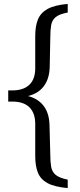

<svg xmlns="http://www.w3.org/2000/svg" viewBox="-20 -763 411 981"><path d="M22 -260V-301H43Q99 -301 129.5 -329.5Q160 -358 160 -414V-579Q160 -630 174 -664Q188 -698 223.5 -717.5Q259 -737 326 -743V-699Q283 -691 264.5 -675.5Q246 -660 241.5 -635Q237 -610 237 -572L234 -420Q232 -352 195.5 -312.5Q159 -273 87 -266ZM326 198Q259 192 223.5 173Q188 154 174 120Q160 86 160 34V-130Q160 -185 130.5 -214.5Q101 -244 43 -244H22V-284L88 -278Q157 -272 194.5 -232Q232 -192 233 -122L237 28Q237 64 241.5 89.5Q246 115 264.5 130.5Q283 146 326 155Z"/></svg>

Font: Piazzolla Thin Medium
Style: Regular
Weight: 500
Version: Version 2.005